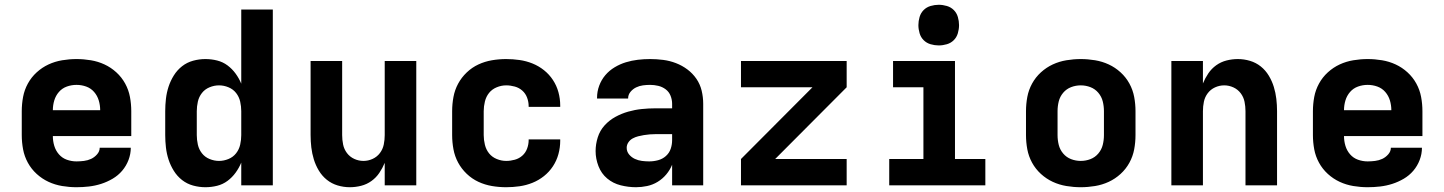

<svg xmlns="http://www.w3.org/2000/svg" viewBox="-20 -775 6040 803"><path d="M300 8Q270 8 240 3Q210 -2 183 -14.5Q156 -27 133.5 -47.5Q111 -68 96.5 -94.5Q82 -121 76.5 -150.5Q71 -180 71 -210V-310Q71 -340 76.5 -369.5Q82 -399 96.5 -425.5Q111 -452 133.5 -472.5Q156 -493 183 -505.5Q210 -518 240 -523Q270 -528 300 -528Q330 -528 360 -523Q390 -518 417 -505.5Q444 -493 466.5 -472.5Q489 -452 503.5 -425.5Q518 -399 523.5 -369.5Q529 -340 529 -310V-206H201Q201 -185 207 -165Q213 -145 226.5 -129.5Q240 -114 259.5 -107Q279 -100 300 -100Q315 -100 331 -102Q347 -104 361 -110.5Q375 -117 386 -129.5Q397 -142 397 -157H527Q527 -131 517.5 -106Q508 -81 491 -61Q474 -41 451 -27.5Q428 -14 403 -6Q378 2 352 5Q326 8 300 8ZM201 -314H399Q399 -335 393 -355Q387 -375 373.5 -390.5Q360 -406 340.5 -413Q321 -420 300 -420Q279 -420 259.5 -413Q240 -406 226.5 -390.5Q213 -375 207 -355Q201 -335 201 -314Z M839 8Q813 8 787.5 1Q762 -6 741.5 -22Q721 -38 707 -60.5Q693 -83 685 -107.5Q677 -132 674 -158Q671 -184 671 -210V-310Q671 -336 674 -362Q677 -388 685 -412.5Q693 -437 707 -459.5Q721 -482 741.5 -498Q762 -514 787.5 -521Q813 -528 839 -528Q864 -528 888 -522Q912 -516 931.5 -501.5Q951 -487 965.5 -467Q980 -447 989 -425V-735H1121V0H989V-95Q980 -73 965.5 -53Q951 -33 931.5 -18.5Q912 -4 888 2Q864 8 839 8ZM896 -102Q916 -102 935.5 -110Q955 -118 967.5 -134Q980 -150 984.5 -170Q989 -190 989 -210V-310Q989 -330 984.5 -350Q980 -370 967.5 -386Q955 -402 935.5 -410Q916 -418 896 -418Q876 -418 856.5 -410Q837 -402 824.5 -386Q812 -370 807.5 -350Q803 -330 803 -310V-210Q803 -190 807.5 -170Q812 -150 824.5 -134Q837 -118 856.5 -110Q876 -102 896 -102Z M1443 8Q1417 8 1392 0.5Q1367 -7 1347 -23Q1327 -39 1313.5 -61.5Q1300 -84 1292.5 -108.5Q1285 -133 1282 -158.5Q1279 -184 1279 -210V-520H1411V-210Q1411 -190 1415 -170.5Q1419 -151 1431 -135Q1443 -119 1461.5 -110.5Q1480 -102 1500 -102Q1520 -102 1538.5 -110.5Q1557 -119 1569 -135Q1581 -151 1585 -170.5Q1589 -190 1589 -210V-520H1721V0H1589V-94Q1580 -72 1566.5 -52Q1553 -32 1533.5 -18Q1514 -4 1490.5 2Q1467 8 1443 8Z M2097 8Q2067 8 2037.5 3Q2008 -2 1981 -14.5Q1954 -27 1932 -48Q1910 -69 1896 -95Q1882 -121 1876.5 -150.5Q1871 -180 1871 -210V-310Q1871 -340 1876.5 -369.5Q1882 -399 1896 -425Q1910 -451 1932 -472Q1954 -493 1981 -505.5Q2008 -518 2037.5 -523Q2067 -528 2097 -528Q2125 -528 2153 -524Q2181 -520 2207 -509.5Q2233 -499 2255 -481.5Q2277 -464 2292.5 -440.5Q2308 -417 2315.5 -389.5Q2323 -362 2323 -334V-328H2191V-331Q2191 -349 2184.5 -366.5Q2178 -384 2164.5 -396Q2151 -408 2133 -413Q2115 -418 2097 -418Q2077 -418 2057.5 -410Q2038 -402 2025.5 -386.5Q2013 -371 2008 -350.5Q2003 -330 2003 -310V-210Q2003 -190 2008 -169.5Q2013 -149 2025.5 -133.5Q2038 -118 2057.5 -110Q2077 -102 2097 -102Q2115 -102 2133 -107Q2151 -112 2164.5 -124Q2178 -136 2184.5 -153.5Q2191 -171 2191 -189V-192H2323V-186Q2323 -158 2315.5 -130.5Q2308 -103 2292.5 -79.5Q2277 -56 2255 -38.5Q2233 -21 2207 -10.5Q2181 0 2153 4Q2125 8 2097 8Z M2640 8Q2608 8 2576 0Q2544 -8 2519.5 -28.5Q2495 -49 2483 -80Q2471 -111 2471 -143Q2471 -172 2480 -200.5Q2489 -229 2508.5 -250.5Q2528 -272 2553.5 -286Q2579 -300 2607 -308Q2635 -316 2664 -319Q2693 -322 2722 -322H2791V-341Q2791 -358 2784.5 -374.5Q2778 -391 2764 -401.5Q2750 -412 2733 -416Q2716 -420 2699 -420Q2684 -420 2669 -418Q2654 -416 2640.5 -409.5Q2627 -403 2617 -391Q2607 -379 2607 -364V-363H2477V-366Q2477 -392 2486 -416.5Q2495 -441 2511.5 -460.5Q2528 -480 2550.5 -493.5Q2573 -507 2597.5 -514.5Q2622 -522 2647.5 -525Q2673 -528 2699 -528Q2726 -528 2753.5 -524.5Q2781 -521 2807 -511Q2833 -501 2855 -484.5Q2877 -468 2892.5 -445.5Q2908 -423 2914.5 -396Q2921 -369 2921 -341V0H2791V-86Q2782 -64 2766.5 -45.5Q2751 -27 2730.5 -14.5Q2710 -2 2686.5 3Q2663 8 2640 8ZM2695 -100Q2714 -100 2732.5 -105Q2751 -110 2765 -122.5Q2779 -135 2785 -152.5Q2791 -170 2791 -189V-214H2722Q2710 -214 2697.5 -213Q2685 -212 2673 -210Q2661 -208 2649 -205Q2637 -202 2626 -196Q2615 -190 2608 -179.5Q2601 -169 2601 -157Q2601 -141 2611 -129Q2621 -117 2635 -110.5Q2649 -104 2664.5 -102Q2680 -100 2695 -100Z M3079 0V-110L3378 -410H3079V-520H3521V-410L3222 -110H3521V0Z M3699 0V-110H3842V-410H3715V-520H3974V-110H4101V0ZM3906 -585Q3889 -585 3872 -590Q3855 -595 3843 -607Q3831 -619 3826 -636Q3821 -653 3821 -670Q3821 -687 3826 -704Q3831 -721 3843 -733Q3855 -745 3872 -750Q3889 -755 3906 -755Q3923 -755 3940 -750Q3957 -745 3969 -733Q3981 -721 3986 -704Q3991 -687 3991 -670Q3991 -653 3986 -636Q3981 -619 3969 -607Q3957 -595 3940 -590Q3923 -585 3906 -585Z M4500 8Q4470 8 4440 3Q4410 -2 4383 -14.5Q4356 -27 4333.5 -47.5Q4311 -68 4296.5 -94.5Q4282 -121 4276.5 -150.5Q4271 -180 4271 -210V-310Q4271 -340 4276.5 -369.5Q4282 -399 4296.5 -425.5Q4311 -452 4333.5 -472.5Q4356 -493 4383 -505.5Q4410 -518 4440 -523Q4470 -528 4500 -528Q4530 -528 4560 -523Q4590 -518 4617 -505.5Q4644 -493 4666.5 -472.5Q4689 -452 4703.5 -425.5Q4718 -399 4723.5 -369.5Q4729 -340 4729 -310V-210Q4729 -180 4723.5 -150.5Q4718 -121 4703.5 -94.5Q4689 -68 4666.5 -47.5Q4644 -27 4617 -14.5Q4590 -2 4560 3Q4530 8 4500 8ZM4500 -102Q4521 -102 4540.5 -109.5Q4560 -117 4573.5 -133Q4587 -149 4592 -169Q4597 -189 4597 -210V-310Q4597 -331 4592 -351Q4587 -371 4573.5 -387Q4560 -403 4540.5 -410.5Q4521 -418 4500 -418Q4479 -418 4459.5 -410.5Q4440 -403 4426.5 -387Q4413 -371 4408 -351Q4403 -331 4403 -310V-210Q4403 -189 4408 -169Q4413 -149 4426.5 -133Q4440 -117 4459.5 -109.5Q4479 -102 4500 -102Z M4879 0V-520H5011V-426Q5020 -448 5033.5 -468Q5047 -488 5066.5 -502Q5086 -516 5109.5 -522Q5133 -528 5157 -528Q5183 -528 5208 -520.5Q5233 -513 5253 -497Q5273 -481 5286.5 -458.5Q5300 -436 5307.5 -411.5Q5315 -387 5318 -361.5Q5321 -336 5321 -310V0H5189V-310Q5189 -330 5185 -349.5Q5181 -369 5169 -385Q5157 -401 5138.5 -409.5Q5120 -418 5100 -418Q5080 -418 5061.5 -409.5Q5043 -401 5031 -385Q5019 -369 5015 -349.5Q5011 -330 5011 -310V0Z M5700 8Q5670 8 5640 3Q5610 -2 5583 -14.5Q5556 -27 5533.5 -47.5Q5511 -68 5496.5 -94.5Q5482 -121 5476.5 -150.5Q5471 -180 5471 -210V-310Q5471 -340 5476.5 -369.5Q5482 -399 5496.5 -425.5Q5511 -452 5533.5 -472.5Q5556 -493 5583 -505.5Q5610 -518 5640 -523Q5670 -528 5700 -528Q5730 -528 5760 -523Q5790 -518 5817 -505.5Q5844 -493 5866.5 -472.5Q5889 -452 5903.5 -425.5Q5918 -399 5923.5 -369.5Q5929 -340 5929 -310V-206H5601Q5601 -185 5607 -165Q5613 -145 5626.5 -129.5Q5640 -114 5659.5 -107Q5679 -100 5700 -100Q5715 -100 5731 -102Q5747 -104 5761 -110.5Q5775 -117 5786 -129.5Q5797 -142 5797 -157H5927Q5927 -131 5917.5 -106Q5908 -81 5891 -61Q5874 -41 5851 -27.5Q5828 -14 5803 -6Q5778 2 5752 5Q5726 8 5700 8ZM5601 -314H5799Q5799 -335 5793 -355Q5787 -375 5773.5 -390.5Q5760 -406 5740.5 -413Q5721 -420 5700 -420Q5679 -420 5659.5 -413Q5640 -406 5626.5 -390.5Q5613 -375 5607 -355Q5601 -335 5601 -314Z"/></svg>

Font: Iosevka Extrabold Extended
Style: Regular
Weight: 800
Width: 7
Monospace: yes
Designer: Belleve Invis
Foundry: Belleve Invis
Version: Version 32.5.0; ttfautohint (v1.8.4)